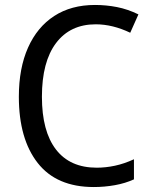

<svg xmlns="http://www.w3.org/2000/svg" viewBox="-20 -744 613 774"><path d="M358 10Q208 10 132 -87Q56 -184 56 -354Q56 -469 93 -552Q130 -635 198.5 -679.5Q267 -724 363 -724Q408 -724 451.5 -715.5Q495 -707 538 -686L505 -612Q434 -646 366 -646Q263 -646 206 -570.5Q149 -495 149 -354Q149 -215 205.5 -141.5Q262 -68 370 -68Q406 -68 443.5 -76Q481 -84 520 -102V-21Q485 -5 443 2.5Q401 10 358 10Z"/></svg>

Font: Noto Sans SemiCondensed
Style: Regular
Weight: 400
Width: 4
Designer: Monotype Design Team
Foundry: Monotype Imaging Inc.
Version: Version 2.013; ttfautohint (v1.8.4.7-5d5b)